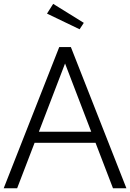

<svg xmlns="http://www.w3.org/2000/svg" viewBox="-27 -1000 692 1020"><path d="M64.1 0 156.8 -241.4H480.5L573.2 0H644.5L349.5 -750H287.7L-7.3 0ZM318.6 -662.7 457.7 -300H179.5ZM418.2 -878.6 255.5 -979.5 222.7 -927.7 395.9 -844.5Z"/></svg>

Font: Spartan MB
Style: Regular
Weight: 212
Designer: Matt Bailey, Mirko Velimirovic
Foundry: Matt Bailey
Version: Version 1.005